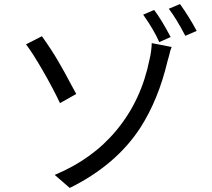

<svg xmlns="http://www.w3.org/2000/svg" viewBox="-20 -874 1040 944"><path d="M553 -234Q675 -381 715 -581Q720 -600 723 -623.5Q726 -647 726 -662L824 -643Q816 -625 812 -603L803 -571Q759 -385 670 -246Q550 -62 323 50L249 -14Q436 -92 553 -234ZM332 -454 355 -412 275 -367Q241 -439 191.5 -525Q142 -611 108 -656L186 -696Q233 -630 265.5 -574.5Q298 -519 332 -454ZM819 -692 763 -667Q738 -725 684 -802L738 -825Q773 -779 819 -692ZM947 -722 891 -698Q848 -781 810 -831L865 -854Q911 -790 947 -722Z"/></svg>

Font: Merged Yaku Han JP
Style: Regular
Weight: 400
Designer: Ryoko NISHIZUKA 西塚涼子 (kana, bopomofo & ideographs); Paul D. Hunt (Latin, Greek & Cyrillic); Sandoll Communications 산돌커뮤니
Foundry: Adobe
Version: Version 2.004